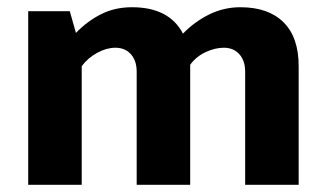

<svg xmlns="http://www.w3.org/2000/svg" viewBox="-20 -511 904 531"><path d="M206 0H58V-480H173L190 -420Q222 -453 260 -472Q298 -491 345 -491Q448 -491 486 -418Q518 -451 558.5 -471Q599 -491 645 -491Q722 -491 764 -449.5Q806 -408 806 -328V0H658V-313Q658 -343 642 -361Q626 -379 599 -379Q575 -379 549 -367Q523 -355 506 -332V0H358V-313Q358 -343 342 -361Q326 -379 299 -379Q275 -379 249 -365Q223 -351 206 -328Z"/></svg>

Font: Mukta Malar ExtraBold
Style: Regular
Weight: 800
Designer: Aadarsh Rajan, Girish Dalvi, Yashodeep Gholap
Foundry: Ek Type
Version: Version 2.538;PS 1.000;hotconv 16.6.51;makeotf.lib2.5.65220;